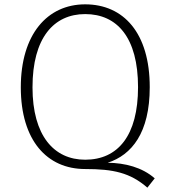

<svg xmlns="http://www.w3.org/2000/svg" viewBox="-20 -770 785 886"><path d="M477 -19C588 -55 671 -157 671 -368C671 -618 550 -750 373 -750C198 -750 76 -611 76 -367C76 -122 197 10 373 10C503 10 581 27 660 96L694 53C636 2 557 -18 477 -19ZM130 -367C130 -595 228 -705 373 -705C521 -705 617 -596 617 -368C617 -144 524 -33 373 -33C229 -33 130 -144 130 -367Z"/></svg>

Font: Glow Sans SC Normal Light
Style: Regular
Weight: 300
Designer: Ryoko NISHIZUKA (kana, bopomofo & ideographs); Paul D. Hunt (Latin, Greek & Cyrillic); Sandoll Communications, Soo-young
Version: Version 0.93